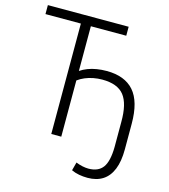

<svg xmlns="http://www.w3.org/2000/svg" viewBox="-128 -806 965 1095"><g transform="rotate(15 354.5 -258.5)"><path d="M491 188Q465 188 440.5 183.5Q416 179 395 169L408 120Q428 128 447 132Q466 136 482 136Q540 136 567 99.5Q594 63 595 -22V-169Q596 -277 557.5 -326Q519 -375 428 -375Q402 -375 376 -370Q350 -365 327.5 -355.5Q305 -346 286 -332V0H227V-652H18V-705H495V-652H286V-388Q305 -401 329.5 -410.5Q354 -420 382 -424.5Q410 -429 440 -429Q547 -429 601 -367.5Q655 -306 655 -175V-24Q655 47 636 94Q617 141 580.5 164.5Q544 188 491 188Z"/></g></svg>

Font: Nunito Sans 10pt Condensed Light
Style: Regular
Weight: 300
Width: 3
Designer: Vernon Adams
Foundry: Vernon Adams
Version: Version 3.101;gftools[0.9.27]